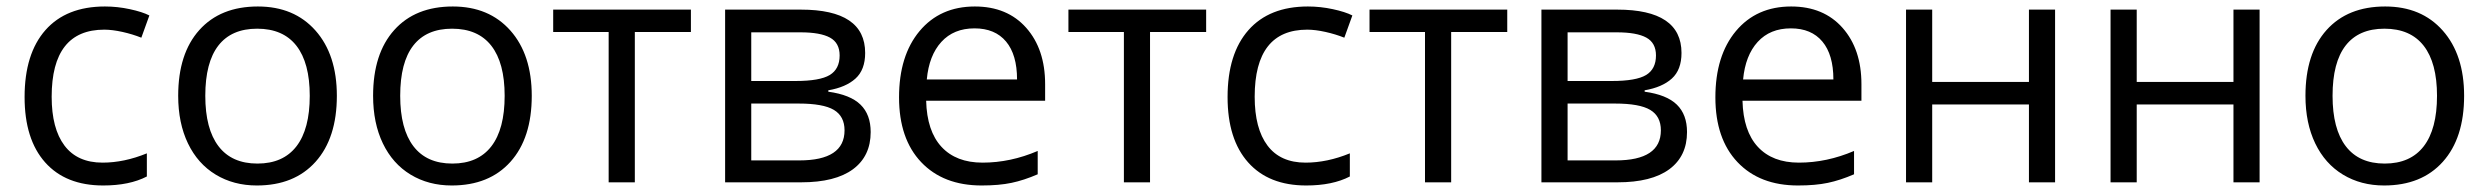

<svg xmlns="http://www.w3.org/2000/svg" viewBox="-20 -565 7712 595"><path d="M299.8 9.8Q183.6 9.8 119.9 -61.8Q56.2 -133.3 56.2 -264.2Q56.2 -398.4 120.8 -471.7Q185.5 -544.9 305.2 -544.9Q343.8 -544.9 382.3 -536.6Q420.9 -528.3 442.9 -517.1L418 -448.2Q391.1 -459 359.4 -466.1Q327.6 -473.1 303.2 -473.1Q140.1 -473.1 140.1 -265.1Q140.1 -166.5 179.9 -113.8Q219.7 -61 297.9 -61Q364.7 -61 435.1 -89.8V-18.1Q381.3 9.8 299.8 9.8Z M1023.9 -268.1Q1023.9 -137.2 958 -63.7Q892.1 9.8 775.9 9.8Q704.1 9.8 648.4 -23.9Q592.8 -57.6 562.5 -120.6Q532.2 -183.6 532.2 -268.1Q532.2 -398.9 597.7 -471.9Q663.1 -544.9 779.3 -544.9Q891.6 -544.9 957.8 -470.2Q1023.9 -395.5 1023.9 -268.1ZM616.2 -268.1Q616.2 -165.5 657.2 -111.8Q698.2 -58.1 777.8 -58.1Q857.4 -58.1 898.7 -111.6Q939.9 -165 939.9 -268.1Q939.9 -370.1 898.7 -423.1Q857.4 -476.1 776.9 -476.1Q697.3 -476.1 656.7 -423.8Q616.2 -371.6 616.2 -268.1Z M1627.9 -268.1Q1627.9 -137.2 1562 -63.7Q1496.1 9.8 1379.9 9.8Q1308.1 9.8 1252.4 -23.9Q1196.8 -57.6 1166.5 -120.6Q1136.2 -183.6 1136.2 -268.1Q1136.2 -398.9 1201.7 -471.9Q1267.1 -544.9 1383.3 -544.9Q1495.6 -544.9 1561.8 -470.2Q1627.9 -395.5 1627.9 -268.1ZM1220.2 -268.1Q1220.2 -165.5 1261.2 -111.8Q1302.2 -58.1 1381.8 -58.1Q1461.4 -58.1 1502.7 -111.6Q1543.9 -165 1543.9 -268.1Q1543.9 -370.1 1502.7 -423.1Q1461.4 -476.1 1380.9 -476.1Q1301.3 -476.1 1260.7 -423.8Q1220.2 -371.6 1220.2 -268.1Z M2121.1 -465.8H1947.3V0H1866.2V-465.8H1694.3V-535.2H2121.1Z M2661.1 -400.9Q2661.1 -348.6 2631.1 -321.5Q2601.1 -294.4 2546.9 -285.2V-280.8Q2615.2 -271.5 2646.7 -240.7Q2678.2 -210 2678.2 -155.8Q2678.2 -81.1 2623.3 -40.5Q2568.4 0 2462.9 0H2227.1V-535.2H2461.9Q2661.1 -535.2 2661.1 -400.9ZM2597.2 -161.1Q2597.2 -204.6 2564.2 -224.4Q2531.2 -244.1 2455.1 -244.1H2308.1V-67.9H2457Q2597.2 -67.9 2597.2 -161.1ZM2582 -393.1Q2582 -432.1 2552 -448.5Q2522 -464.8 2460.9 -464.8H2308.1V-314H2445.3Q2520.5 -314 2551.3 -332.5Q2582 -351.1 2582 -393.1Z M3022 9.8Q2903.3 9.8 2834.7 -62.5Q2766.1 -134.8 2766.1 -263.2Q2766.1 -392.6 2829.8 -468.8Q2893.6 -544.9 3001 -544.9Q3101.6 -544.9 3160.2 -478.8Q3218.8 -412.6 3218.8 -304.2V-252.9H2850.1Q2852.5 -158.7 2897.7 -109.9Q2942.9 -61 3024.9 -61Q3111.3 -61 3195.8 -97.2V-24.9Q3152.8 -6.3 3114.5 1.7Q3076.2 9.8 3022 9.8ZM3000 -477.1Q2935.5 -477.1 2897.2 -435.1Q2858.9 -393.1 2852.1 -318.8H3131.8Q3131.8 -395.5 3097.7 -436.3Q3063.5 -477.1 3000 -477.1Z M3717.8 -465.8H3543.9V0H3462.9V-465.8H3291V-535.2H3717.8Z M4027.8 9.8Q3911.6 9.8 3847.9 -61.8Q3784.2 -133.3 3784.2 -264.2Q3784.2 -398.4 3848.9 -471.7Q3913.6 -544.9 4033.2 -544.9Q4071.8 -544.9 4110.4 -536.6Q4148.9 -528.3 4170.9 -517.1L4146 -448.2Q4119.1 -459 4087.4 -466.1Q4055.7 -473.1 4031.2 -473.1Q3868.2 -473.1 3868.2 -265.1Q3868.2 -166.5 3908 -113.8Q3947.8 -61 4025.9 -61Q4092.8 -61 4163.1 -89.8V-18.1Q4109.4 9.8 4027.8 9.8Z M4650.9 -465.8H4477.1V0H4396V-465.8H4224.1V-535.2H4650.9Z M5190.9 -400.9Q5190.9 -348.6 5160.9 -321.5Q5130.9 -294.4 5076.7 -285.2V-280.8Q5145 -271.5 5176.5 -240.7Q5208 -210 5208 -155.8Q5208 -81.1 5153.1 -40.5Q5098.1 0 4992.7 0H4756.8V-535.2H4991.7Q5190.9 -535.2 5190.9 -400.9ZM5127 -161.1Q5127 -204.6 5094 -224.4Q5061 -244.1 4984.9 -244.1H4837.9V-67.9H4986.8Q5127 -67.9 5127 -161.1ZM5111.8 -393.1Q5111.8 -432.1 5081.8 -448.5Q5051.8 -464.8 4990.7 -464.8H4837.9V-314H4975.1Q5050.3 -314 5081.1 -332.5Q5111.8 -351.1 5111.8 -393.1Z M5551.8 9.8Q5433.1 9.8 5364.5 -62.5Q5295.9 -134.8 5295.9 -263.2Q5295.9 -392.6 5359.6 -468.8Q5423.3 -544.9 5530.8 -544.9Q5631.3 -544.9 5689.9 -478.8Q5748.5 -412.6 5748.5 -304.2V-252.9H5379.9Q5382.3 -158.7 5427.5 -109.9Q5472.7 -61 5554.7 -61Q5641.1 -61 5725.6 -97.2V-24.9Q5682.6 -6.3 5644.3 1.7Q5606 9.8 5551.8 9.8ZM5529.8 -477.1Q5465.3 -477.1 5427 -435.1Q5388.7 -393.1 5381.8 -318.8H5661.6Q5661.6 -395.5 5627.4 -436.3Q5593.3 -477.1 5529.8 -477.1Z M5967.8 -535.2V-311H6267.6V-535.2H6348.6V0H6267.6V-241.2H5967.8V0H5886.7V-535.2Z M6601.6 -535.2V-311H6901.4V-535.2H6982.4V0H6901.4V-241.2H6601.6V0H6520.5V-535.2Z M7616.2 -268.1Q7616.2 -137.2 7550.3 -63.7Q7484.4 9.8 7368.2 9.8Q7296.4 9.8 7240.7 -23.9Q7185.1 -57.6 7154.8 -120.6Q7124.5 -183.6 7124.5 -268.1Q7124.5 -398.9 7189.9 -471.9Q7255.4 -544.9 7371.6 -544.9Q7483.9 -544.9 7550 -470.2Q7616.2 -395.5 7616.2 -268.1ZM7208.5 -268.1Q7208.5 -165.5 7249.5 -111.8Q7290.5 -58.1 7370.1 -58.1Q7449.7 -58.1 7491 -111.6Q7532.2 -165 7532.2 -268.1Q7532.2 -370.1 7491 -423.1Q7449.7 -476.1 7369.1 -476.1Q7289.6 -476.1 7249 -423.8Q7208.5 -371.6 7208.5 -268.1Z"/></svg>

Font: WebKoruri
Style: Regular
Weight: 400
Foundry: lindwurm / mohemohe
Version: Version 1.00